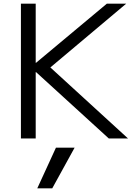

<svg xmlns="http://www.w3.org/2000/svg" viewBox="-20 -750 738 1040"><path d="M263.1 270H182L283 50H384.1ZM93.3 0V-730H173.4V-410H175.4L558.6 -730H663.4L252.8 -384.7L673.4 0H569.3L175.4 -359.3H173.4V0Z"/></svg>

Font: M PLUS 1 Thin
Style: Regular
Weight: 100
Designer: Coji Morishita
Foundry: UNDERFOREST DESIGN
Version: Version 1.001